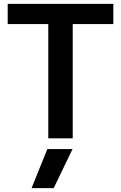

<svg xmlns="http://www.w3.org/2000/svg" viewBox="-20 -719 629 998"><path d="M231 -594H20V-699H569V-594H358V0H231ZM226 56H357L259 259H144Z"/></svg>

Font: Prompt Medium
Style: Regular
Weight: 500
Designer: Katatrad Team
Foundry: CadsonDemak
Version: Version 1.000